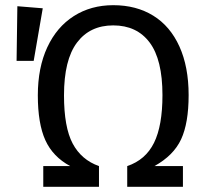

<svg xmlns="http://www.w3.org/2000/svg" viewBox="-20 -721 803 741"><path d="M708 -354Q708 -246 679 -183.5Q650 -121 576 -80H686V0H471V-80Q542 -104 574.5 -170Q607 -236 607 -354Q607 -491 557.5 -557Q508 -623 417 -623Q327 -623 277 -556.5Q227 -490 227 -353Q227 -230 260.5 -167Q294 -104 362 -80V0H147V-80H251Q184 -116 155 -180Q126 -244 126 -353Q126 -460 162.5 -538.5Q199 -617 265 -659Q331 -701 417 -701Q506 -701 571.5 -660.5Q637 -620 672.5 -541.5Q708 -463 708 -354ZM145 -689 110 -486H44L47 -697Z"/></svg>

Font: FiraGO
Style: Regular
Weight: 400
Designer: bBox Type
Foundry: bBox Type GmbH
Version: Version 1.001;April 20, 2020;FontCreator 12.0.0.2555 64-bit